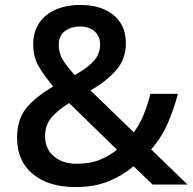

<svg xmlns="http://www.w3.org/2000/svg" viewBox="-20 -745 778 775"><path d="M306 -725Q361 -725 402 -706.5Q443 -688 465.5 -654Q488 -620 488 -570Q488 -505 447.5 -460Q407 -415 345 -380L520 -211Q544 -243 560 -282.5Q576 -322 587 -366H698Q682 -304 656.5 -246Q631 -188 590 -142L737 0H596L519 -74Q474 -36 417.5 -13Q361 10 285 10Q176 10 112.5 -42.5Q49 -95 49 -188Q49 -265 88 -311Q127 -357 195 -396Q161 -435 137.5 -475Q114 -515 114 -566Q114 -615 137.5 -651Q161 -687 204.5 -706Q248 -725 306 -725ZM259 -329Q214 -301 188 -271Q162 -241 162 -195Q162 -144 197.5 -114Q233 -84 290 -84Q344 -84 384 -100.5Q424 -117 452 -141ZM304 -638Q267 -638 242 -619.5Q217 -601 217 -563Q217 -531 234 -503Q251 -475 282 -442Q335 -472 359.5 -500Q384 -528 384 -565Q384 -599 361.5 -618.5Q339 -638 304 -638Z"/></svg>

Font: Noto Sans Javanese Medium
Style: Regular
Weight: 500
Version: Version 2.004